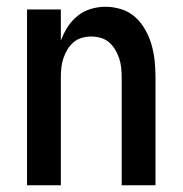

<svg xmlns="http://www.w3.org/2000/svg" viewBox="-20 -548 540 568"><path d="M60 0V-520H160V-428Q168 -449 180 -468Q192 -487 209.5 -501Q227 -515 248.5 -521.5Q270 -528 292 -528Q316 -528 339.5 -520.5Q363 -513 380.5 -497Q398 -481 410 -459.5Q422 -438 428.5 -415Q435 -392 437.5 -368Q440 -344 440 -320V0H340V-320Q340 -334 338.5 -348Q337 -362 332.5 -375.5Q328 -389 320.5 -401.5Q313 -414 302.5 -423Q292 -432 278 -436Q264 -440 250 -440Q236 -440 222 -436Q208 -432 197.5 -423Q187 -414 179.5 -401.5Q172 -389 167.5 -375.5Q163 -362 161.5 -348Q160 -334 160 -320V0Z"/></svg>

Font: Iosevka Semibold
Style: Regular
Weight: 600
Monospace: yes
Designer: Belleve Invis
Foundry: Belleve Invis
Version: Version 33.2.3; ttfautohint (v1.8.4)